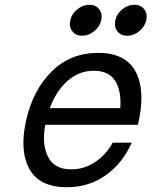

<svg xmlns="http://www.w3.org/2000/svg" viewBox="-20 -762 636 806"><path d="M472.5 -631Q458 -650 464 -677Q470 -704 493.5 -723Q517 -742 544 -742Q571 -742 585.5 -723Q600 -704 594 -677Q588 -650 564.5 -631Q541 -612 514 -612Q487 -612 472.5 -631ZM283.5 -631Q269 -650 275 -677Q281 -704 304.5 -723Q328 -742 355 -742Q382 -742 396.5 -723Q411 -704 405 -677Q399 -650 375.5 -631Q352 -612 325 -612Q298 -612 283.5 -631ZM261 24Q145 24 103 -53.5Q61 -131 90 -258Q119 -385 197.5 -462.5Q276 -540 392 -540Q509 -540 550.5 -459Q592 -378 559 -238H474H170Q155 -155 182 -103Q209 -51 279 -51Q333 -51 379 -81.5Q425 -112 453 -163H533Q495 -77 424 -26.5Q353 24 261 24ZM374 -465Q311 -465 263 -422Q215 -379 189 -308H485Q490 -382 463 -423.5Q436 -465 374 -465Z"/></svg>

Font: Miedinger
Style: Italic
Weight: 400
Italic angle: -13°
Version: Version 001.000